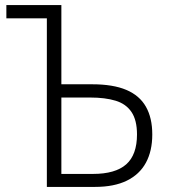

<svg xmlns="http://www.w3.org/2000/svg" viewBox="-20 -734 668 754"><path d="M164 0V-662H5V-714H221V-403H342Q424 -403 476 -381Q528 -359 553 -315Q578 -271 578 -206Q578 -141 553 -95Q528 -49 478 -24.5Q428 0 353 0ZM345 -51Q433 -51 475.5 -88.5Q518 -126 518 -206Q518 -262 496.5 -294Q475 -326 434 -338.5Q393 -351 334 -351H221V-51Z"/></svg>

Font: Noto Sans Display Light
Style: Regular
Weight: 300
Designer: Monotype Design Team
Foundry: Monotype Imaging Inc.
Version: Version 2.003